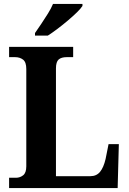

<svg xmlns="http://www.w3.org/2000/svg" viewBox="-20 -951 651 971"><path d="M26 0V-52H61Q81 -52 97 -64.5Q113 -77 113 -110V-602Q113 -637 96.5 -649.5Q80 -662 56 -662H26V-714H350V-662H318Q290 -662 276.5 -650Q263 -638 263 -605V-60H437Q468 -60 486 -82Q504 -104 514 -147L529 -222H581L575 0ZM157 -784Q171 -804 188.5 -830Q206 -856 222.5 -882.5Q239 -909 248 -931H397V-921Q389 -908 369 -888.5Q349 -869 323 -847Q297 -825 270.5 -805Q244 -785 222 -771H157Z"/></svg>

Font: Noto Serif Khmer SemiCondensed
Style: Bold
Weight: 700
Width: 4
Designer: Danh Hong and the Monotype Design Team
Foundry: Monotype Imaging Inc.
Version: Version 2.004; ttfautohint (v1.8.4.7-5d5b)